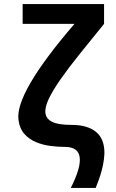

<svg xmlns="http://www.w3.org/2000/svg" viewBox="-20 -721 568 941"><path d="M490 -604Q425 -524 370.5 -456.2Q316 -388.5 277.5 -333.5Q239 -278.5 219 -236.5Q199 -194.5 202.8 -166.2Q206.5 -138 236.5 -123.5Q266.5 -109 328 -109Q372.5 -109 402.5 -99.5Q432.5 -90 451.5 -73.8Q470.5 -57.5 479.8 -35.8Q489 -14 491 10.5Q493 35 489.2 61.2Q485.5 87.5 479 112.5Q472.5 137.5 464.2 160Q456 182.5 449 200H327Q428.5 -1 298 -1Q263.5 -1 225.8 -6Q188 -11 155.2 -25Q122.5 -39 99.5 -64.5Q76.5 -90 71 -131Q50 -261 345 -604H91V-701H490Z"/></svg>

Font: Argentum Sans
Style: Regular
Weight: 400
Designer: Julieta Ulanovsky, Owen Earl, Chris M. Simpson, Rasmus Andersson, Cristiano Sobral
Foundry: The Argentum Sans Project Authors
Version: Version 3.135; ttfautohint (v1.8.4.7-5d5b-dirty)